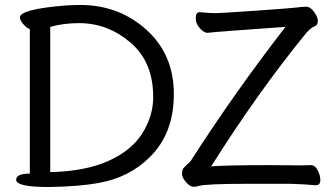

<svg xmlns="http://www.w3.org/2000/svg" viewBox="-20 -738 1350 772"><path d="M176 14Q45 14 45 -15Q45 -40 100 -40V-621Q89 -624 74.5 -640Q60 -656 60 -668Q60 -701 244 -716Q277 -718 303 -718Q458 -718 568.5 -618.5Q679 -519 679 -360Q679 -201 582 -106Q500 -24 375 -2Q298 12 176 14ZM182 -46Q322 -49 415 -90.5Q508 -132 552 -201.5Q596 -271 596 -348Q596 -489 504.5 -567Q413 -645 298 -645Q235 -645 182 -630ZM758 13Q744 13 728 -5.5Q712 -24 712 -37Q712 -49 714.5 -56Q717 -63 730 -74.5Q743 -86 747 -91Q924 -367 1128 -630Q845 -610 814 -606Q800 -606 783.5 -624.5Q767 -643 767 -664Q767 -689 783 -689Q827 -685 846 -685Q864 -685 1008 -695Q1152 -705 1174.5 -708Q1197 -711 1211 -711Q1228 -711 1243 -690Q1258 -669 1258 -655Q1258 -638 1247 -633Q1231 -628 1212 -606Q1018 -369 829 -69Q890 -74 1064 -74L1192 -73Q1214 -73 1229 -74Q1247 -74 1257.5 -53Q1268 -32 1268 -15Q1268 7 1250 7Q1212 3 1147 1H982Q803 1 778 10Q769 13 758 13Z"/></svg>

Font: LXGW WenKai TC
Style: Bold
Weight: 700
Designer: LXGW / Fontworks Inc.
Foundry: LXGW / Fontworks Inc.
Version: Version 1.330;April 28, 2024